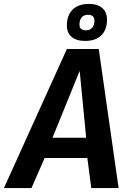

<svg xmlns="http://www.w3.org/2000/svg" viewBox="-55 -956 675 976"><path d="M-35 0 285 -707H447L548 0H409L389 -153H172L105 0ZM212 -256H383L350 -596ZM378 -748Q333 -748 309 -768.5Q285 -789 285 -826Q285 -878 314 -907Q343 -936 397 -936Q441 -936 465 -915Q489 -894 489 -856Q489 -805 460 -776.5Q431 -748 378 -748ZM382 -802Q402 -802 413.5 -815Q425 -828 425 -851Q425 -881 392 -881Q372 -881 360.5 -868Q349 -855 349 -831Q349 -802 382 -802Z"/></svg>

Font: Georama SemiBold
Style: Italic
Weight: 600
Italic angle: -9°
Designer: Jean-Baptiste Levee
Foundry: Production Type
Version: Version 1.000